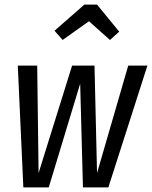

<svg xmlns="http://www.w3.org/2000/svg" viewBox="-20 -811 658 831"><path d="M618 -527 449 0H339L327 -449L191 0H81L57 -527H141L147 -62L292 -527H389L400 -62L535 -527ZM251 -638 216 -678 345 -791H400L496 -674L456 -638L365 -719Z"/></svg>

Font: Fira Sans Extra Condensed
Style: Italic
Weight: 400
Width: 3
Italic angle: -8°
Designer: Carrois Corporate & Edenspiekermann AG
Foundry: Carrois Corporate GbR & Edenspiekermann AG
Version: Version 4.203